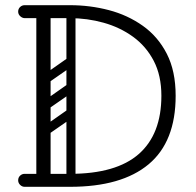

<svg xmlns="http://www.w3.org/2000/svg" viewBox="-20 -720 755 740"><path d="M75 0Q65 0 57.5 -7.5Q50 -15 50 -25Q50 -36 57.5 -43Q65 -50 75 -50H250Q428 -50 515 -126.5Q602 -203 602 -351Q602 -429 572.5 -485.5Q543 -542 492.5 -578.5Q442 -615 379 -632.5Q316 -650 250 -650H76Q66 -650 58 -657.5Q50 -665 50 -675Q50 -686 57.5 -693Q65 -700 75 -700H250Q327 -700 399.5 -681Q472 -662 530.5 -620.5Q589 -579 623 -512.5Q657 -446 657 -351Q657 -174 553 -87Q449 0 250 0ZM147 0Q120 0 120 -26V-674Q120 -700 147 -700Q175 -700 175 -676V-28Q175 -16 168 -8Q161 0 147 0ZM253 -27Q236 -27 236 -44V-656Q236 -673 253 -673Q271 -673 271 -657V-45Q271 -27 253 -27ZM169 -204Q156 -195 146 -208Q135 -224 149 -233L243 -299Q256 -308 266 -295Q277 -280 264 -270ZM157 -77Q140 -77 140 -94V-616Q140 -633 157 -633Q175 -633 175 -617V-95Q175 -77 157 -77ZM169 -403Q156 -394 146 -407Q135 -423 149 -432L243 -498Q256 -507 266 -494Q277 -479 264 -469ZM169 -302Q156 -293 146 -306Q135 -322 149 -331L243 -397Q256 -406 266 -393Q277 -378 264 -368Z"/></svg>

Font: Nsibidi Libre Uzo
Style: Regular
Weight: 400
Designer: Oluwaseun Badejo
Version: Version 1.021